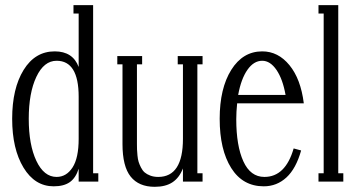

<svg xmlns="http://www.w3.org/2000/svg" viewBox="-20 -700 1382 740"><path d="M187 18.1Q114.3 18.1 70.6 -54Q26.9 -126 26.9 -242.2Q26.9 -358.9 71 -430.4Q115.2 -502 190.9 -502Q260.7 -502 283.2 -441.9V-647.9H263.2V-680.2H338.9V-32.2H358.9V0H283.2V-49.8Q272 -14.2 249 2Q226.1 18.1 187 18.1ZM198.2 -18.1Q235.8 -18.1 259.5 -54.4Q283.2 -90.8 283.2 -165V-327.1Q283.2 -465.8 198.2 -465.8Q149.4 -465.8 120.1 -403.8Q90.8 -341.8 90.8 -242.2Q90.8 -142.1 120.1 -80.1Q149.4 -18.1 198.2 -18.1Z M760.7 -483.9V-452.1H740.7V-32.2H760.7V0H685.1V-50.8Q670.9 -14.6 644.5 2.7Q618.2 20 576.2 20Q515.1 20 483.6 -19.3Q452.1 -58.6 452.1 -145V-452.1H432.1V-483.9H527.8V-452.1H507.8V-145Q507.8 -131.8 508.1 -124Q508.3 -116.2 509.8 -101.1Q511.2 -85.9 514.2 -76.4Q517.1 -66.9 523.2 -54.7Q529.3 -42.5 537.6 -35.4Q545.9 -28.3 559.3 -23.2Q572.8 -18.1 589.8 -18.1Q685.1 -18.1 685.1 -165V-452.1H665V-483.9Z M999 -18.1Q1080.1 -18.1 1111.8 -127.9L1140.6 -120.1Q1121.1 -50.3 1084 -16.1Q1046.9 18.1 996.6 18.1Q915.5 18.1 871.1 -52.5Q826.7 -123 826.7 -242.2Q826.7 -359.4 871.3 -430.7Q916 -502 990.7 -502Q1052.2 -502 1095.7 -448.7Q1139.2 -395.5 1150.9 -301.8H894Q890.6 -268.6 890.6 -240.2Q890.6 -138.2 918 -78.1Q945.3 -18.1 999 -18.1ZM990.7 -465.8Q958 -465.8 933.6 -430.9Q909.2 -396 897.9 -334H1080.6Q1069.8 -395 1045.7 -430.4Q1021.5 -465.8 990.7 -465.8Z M1303.2 0H1207.5V-32.2H1227.5V-647.9H1207.5V-680.2H1283.7V-32.2H1303.2Z"/></svg>

Font: Margherita Light
Style: Regular
Weight: 300
Designer: James Puckett
Foundry: Dunwich Type Founders
Version: Version 1.008;hotconv 1.0.109;makeotfexe 2.5.65596